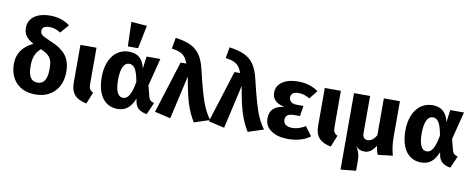

<svg xmlns="http://www.w3.org/2000/svg" viewBox="-81 -1237 4602 1857"><g transform="rotate(10 2220.0 -308.0)"><path d="M338 -518C250 -554 238 -568 238 -601C238 -630 260 -649 311 -649C351 -649 383 -638 420 -614L492 -698C438 -739 374 -759 300 -759C159 -759 86 -693 86 -604C86 -545 108 -505 184 -462C85 -415 32 -341 32 -241C32 -161 55 -98 101 -52C146 -6 209 17 288 17C444 17 545 -89 545 -248C545 -317 529 -372 496 -413C463 -454 411 -489 338 -518ZM288 -99C224 -99 195 -147 195 -247C195 -328 214 -380 266 -424C299 -409 323 -395 339 -380C371 -351 381 -316 381 -249C381 -149 350 -99 288 -99Z M792 -531H634V-159C634 -54 685 -2 789 17L835 -97C803 -112 792 -131 792 -179Z M1088 -596H1189L1235 -824L1081 -836ZM1110 -548C973 -548 891 -429 891 -261C891 -82 969 17 1094 17C1174 17 1223 -26 1258 -113L1265 -77C1277 -23 1316 8 1382 17L1433 -101C1402 -108 1385 -122 1377 -155L1350 -260L1419 -531H1284L1268 -410C1249 -502 1196 -548 1110 -548ZM1131 -433C1156 -433 1175 -421 1190 -398C1205 -375 1218 -333 1229 -272C1206 -141 1174 -98 1127 -98C1080 -98 1051 -148 1051 -261C1051 -376 1082 -433 1131 -433Z M1511 -650C1546 -645 1573 -638 1593 -629C1632 -612 1654 -584 1674 -531H1618L1457 -19L1613 17L1710 -410C1729 -297 1748 -211 1767 -152C1786 -92 1811 -36 1844 17L1996 -33C1972 -65 1952 -100 1935 -137C1918 -174 1902 -219 1886 -274C1870 -329 1851 -403 1829 -496C1815 -557 1796 -606 1771 -641C1722 -711 1651 -741 1530 -758Z M2040 -650C2075 -645 2102 -638 2122 -629C2161 -612 2183 -584 2203 -531H2147L1986 -19L2142 17L2239 -410C2258 -297 2277 -211 2296 -152C2315 -92 2340 -36 2373 17L2525 -33C2501 -65 2481 -100 2464 -137C2447 -174 2431 -219 2415 -274C2399 -329 2380 -403 2358 -496C2344 -557 2325 -606 2300 -641C2251 -711 2180 -741 2059 -758Z M2771 -548C2707 -548 2656 -535 2617 -509C2578 -482 2559 -447 2559 -402C2559 -339 2600 -299 2681 -283C2586 -272 2539 -226 2539 -147C2539 -94 2560 -54 2603 -26C2645 3 2700 17 2769 17C2856 17 2932 -6 2985 -47L2919 -136C2872 -108 2834 -96 2791 -96C2732 -96 2703 -120 2703 -160C2703 -201 2728 -222 2787 -222H2845L2861 -324H2794C2746 -324 2719 -347 2719 -383C2719 -419 2747 -439 2791 -439C2832 -439 2864 -429 2904 -406L2969 -488C2914 -528 2848 -548 2771 -548Z M3192 -531H3034V-159C3034 -54 3085 -2 3189 17L3235 -97C3203 -112 3192 -131 3192 -179Z M3796 0C3780 -56 3772 -117 3772 -182V-531H3614V-169C3590 -126 3560 -106 3529 -106C3496 -106 3479 -126 3479 -167V-531H3321V220L3471 205V113C3471 81 3468 55 3462 35C3455 14 3445 -9 3431 -34C3455 -2 3481 8 3520 8C3561 8 3597 -17 3628 -68C3635 -27 3639 -8 3651 17Z M4092 -548C3955 -548 3873 -429 3873 -261C3873 -82 3951 17 4076 17C4156 17 4205 -26 4240 -113L4247 -77C4259 -23 4298 8 4364 17L4415 -101C4384 -108 4367 -122 4359 -155L4332 -260L4401 -531H4266L4250 -410C4231 -502 4178 -548 4092 -548ZM4113 -433C4138 -433 4157 -421 4172 -398C4187 -375 4200 -333 4211 -272C4188 -141 4156 -98 4109 -98C4062 -98 4033 -148 4033 -261C4033 -376 4064 -433 4113 -433Z"/></g></svg>

Font: Fira Sans
Style: Bold
Weight: 700
Designer: Carrois Corporate & Edenspiekermann AG
Foundry: Carrois Corporate GbR & Edenspiekermann AG
Version: Version 4.203